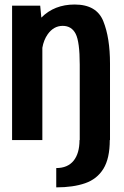

<svg xmlns="http://www.w3.org/2000/svg" viewBox="-20 -620 548 850"><path d="M229 209.5V124Q279.5 124 305.8 91.5Q332 59 332 0H333V-333.5Q333 -435 315 -470.2Q297 -505.5 257.5 -505.5Q217.5 -505.5 191 -468Q173.5 -443 167.5 -408.5V0H33.5V-595H158L163 -542Q220.5 -600 310.5 -600Q407.5 -600 437.2 -526.5Q467 -453 467 -338V0H466Q466 81.5 437.8 127.2Q409.5 173 356.8 191.2Q304 209.5 229 209.5Z"/></svg>

Font: Anybody SemiBold
Style: Regular
Weight: 600
Designer: Tyler Finck
Foundry: Etcetera Type Company
Version: Version 1.010; ttfautohint (v1.8.3) -l 8 -r 50 -G 200 -x 14 